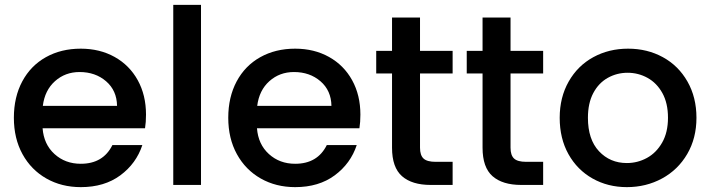

<svg xmlns="http://www.w3.org/2000/svg" viewBox="-20 -760 2920 789"><path d="M576 -233H155Q160 -167 204 -127Q248 -87 312 -87Q404 -87 442 -164H565Q540 -88 474.5 -39.5Q409 9 312 9Q233 9 170.5 -26.5Q108 -62 72.5 -126.5Q37 -191 37 -276Q37 -361 71.5 -425.5Q106 -490 168.5 -525Q231 -560 312 -560Q390 -560 451 -526Q512 -492 546 -430.5Q580 -369 580 -289Q580 -258 576 -233ZM461 -325Q460 -388 416 -426Q372 -464 307 -464Q248 -464 206 -426.5Q164 -389 156 -325Z M806 -740V0H692V-740Z M1457 -233H1036Q1041 -167 1085 -127Q1129 -87 1193 -87Q1285 -87 1323 -164H1446Q1421 -88 1355.5 -39.5Q1290 9 1193 9Q1114 9 1051.5 -26.5Q989 -62 953.5 -126.5Q918 -191 918 -276Q918 -361 952.5 -425.5Q987 -490 1049.5 -525Q1112 -560 1193 -560Q1271 -560 1332 -526Q1393 -492 1427 -430.5Q1461 -369 1461 -289Q1461 -258 1457 -233ZM1342 -325Q1341 -388 1297 -426Q1253 -464 1188 -464Q1129 -464 1087 -426.5Q1045 -389 1037 -325Z M1706 -458V-153Q1706 -122 1720.5 -108.5Q1735 -95 1770 -95H1840V0H1750Q1673 0 1632 -36Q1591 -72 1591 -153V-458H1526V-551H1591V-688H1706V-551H1840V-458Z M2078 -458V-153Q2078 -122 2092.5 -108.5Q2107 -95 2142 -95H2212V0H2122Q2045 0 2004 -36Q1963 -72 1963 -153V-458H1898V-551H1963V-688H2078V-551H2212V-458Z M2280 -276Q2280 -360 2317 -425Q2354 -490 2418 -525Q2482 -560 2561 -560Q2640 -560 2704 -525Q2768 -490 2805 -425Q2842 -360 2842 -276Q2842 -192 2804 -127Q2766 -62 2700.5 -26.5Q2635 9 2556 9Q2478 9 2415 -26.5Q2352 -62 2316 -126.5Q2280 -191 2280 -276ZM2725 -276Q2725 -336 2702 -377.5Q2679 -419 2641 -440Q2603 -461 2559 -461Q2515 -461 2477.5 -440Q2440 -419 2418 -377.5Q2396 -336 2396 -276Q2396 -187 2441.5 -138.5Q2487 -90 2556 -90Q2600 -90 2638.5 -111Q2677 -132 2701 -174Q2725 -216 2725 -276Z"/></svg>

Font: Poppins-Tabular Medium
Style: Regular
Weight: 500
Designer: Ninad Kale (Devanagari), Jonny Pinhorn (Latin)
Foundry: Indian Type Foundry
Version: Version 4.004